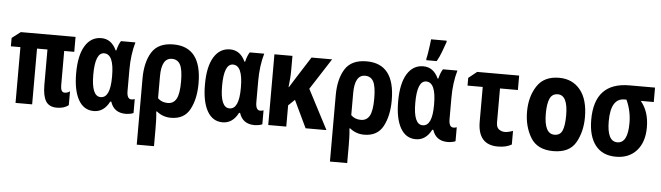

<svg xmlns="http://www.w3.org/2000/svg" viewBox="-56 -1008 5112 1485"><g transform="rotate(5 2500.0 -265.0)"><path d="M399 9Q457 9 490 -19V-126Q471 -112 449 -112Q418 -112 418 -167V-433H496V-549H71L4 -498V-433H78V0H207V-433H288V-158Q288 -73 313.5 -32Q339 9 399 9Z M686 10Q764 10 807 -74H815Q842 10 934 10Q950 10 970 6Q990 2 994 -2V-110Q982 -105 968 -105Q933 -105 933 -168V-333Q933 -451 961 -547H849Q832 -524 819 -472H814Q775 -557 696 -557Q616 -557 570.5 -483Q525 -409 525 -269Q525 -137 566.5 -63.5Q608 10 686 10ZM730 -102Q658 -102 658 -270Q658 -442 728 -442Q804 -442 804 -272V-265Q804 -102 730 -102Z M1040 240H1174V104Q1174 76 1173 42Q1172 8 1168 -29H1174Q1222 10 1285 10Q1388 10 1431.5 -71.5Q1475 -153 1475 -273Q1475 -557 1256 -557Q1138 -557 1089 -479Q1040 -401 1040 -274ZM1250 -102Q1203 -102 1173 -132V-303Q1173 -445 1254 -445Q1298 -445 1318.5 -407Q1339 -369 1339 -275Q1339 -180 1317 -141Q1295 -102 1250 -102Z M1686 10Q1764 10 1807 -74H1815Q1842 10 1934 10Q1950 10 1970 6Q1990 2 1994 -2V-110Q1982 -105 1968 -105Q1933 -105 1933 -168V-333Q1933 -451 1961 -547H1849Q1832 -524 1819 -472H1814Q1775 -557 1696 -557Q1616 -557 1570.5 -483Q1525 -409 1525 -269Q1525 -137 1566.5 -63.5Q1608 10 1686 10ZM1730 -102Q1658 -102 1658 -270Q1658 -442 1728 -442Q1804 -442 1804 -272V-265Q1804 -102 1730 -102Z M2040 0H2180V-165L2229 -212L2330 0H2492L2332 -307L2488 -549H2328L2226 -389Q2212 -366 2199 -346Q2186 -326 2174 -306H2171Q2175 -338 2177.5 -372Q2180 -406 2180 -439V-549H2040Z M2540 240H2674V104Q2674 76 2673 42Q2672 8 2668 -29H2674Q2722 10 2785 10Q2888 10 2931.5 -71.5Q2975 -153 2975 -273Q2975 -557 2756 -557Q2638 -557 2589 -479Q2540 -401 2540 -274ZM2750 -102Q2703 -102 2673 -132V-303Q2673 -445 2754 -445Q2798 -445 2818.5 -407Q2839 -369 2839 -275Q2839 -180 2817 -141Q2795 -102 2750 -102Z M3186 10Q3264 10 3307 -74H3315Q3342 10 3434 10Q3450 10 3470 6Q3490 2 3494 -2V-110Q3482 -105 3468 -105Q3433 -105 3433 -168V-333Q3433 -451 3461 -547H3349Q3332 -524 3319 -472H3314Q3275 -557 3196 -557Q3116 -557 3070.5 -483Q3025 -409 3025 -269Q3025 -137 3066.5 -63.5Q3108 10 3186 10ZM3230 -102Q3158 -102 3158 -270Q3158 -442 3228 -442Q3304 -442 3304 -272V-265Q3304 -102 3230 -102ZM3214 -606H3295Q3316 -643 3330.5 -683Q3345 -723 3358 -759V-770H3237Q3236 -757 3232 -726.5Q3228 -696 3223 -665Q3218 -634 3214 -620Z M3823 11Q3888 11 3930 -14V-120Q3894 -106 3867 -106Q3843 -106 3822 -120.5Q3801 -135 3801 -175V-438H3940V-550H3614L3549 -498V-438H3667V-169Q3667 11 3823 11Z M4253 9Q4378 9 4426.5 -75.5Q4475 -160 4475 -273Q4475 -412 4414 -486Q4353 -560 4250 -560Q4133 -560 4079 -477Q4025 -394 4025 -278Q4025 -163 4077 -77Q4129 9 4253 9ZM4252 -118Q4171 -118 4171 -275Q4171 -352 4189 -392Q4207 -432 4251 -432Q4329 -432 4329 -275Q4329 -194 4312 -156Q4295 -118 4252 -118Z M4740 10Q4841 10 4900 -56Q4959 -122 4959 -237Q4959 -360 4894 -437H4995V-549H4797Q4525 -549 4525 -259Q4525 -131 4580 -60.5Q4635 10 4740 10ZM4741 -102Q4661 -102 4661 -259Q4661 -437 4768 -437H4783Q4822 -353 4822 -258Q4822 -102 4741 -102Z"/></g></svg>

Font: Noto Sans Mono Condensed Extra
Style: Regular
Weight: 800
Width: 3
Designer: Monotype Design Team
Foundry: Monotype Imaging Inc.
Version: Version 1.900